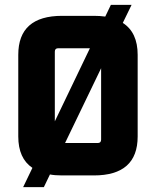

<svg xmlns="http://www.w3.org/2000/svg" viewBox="-20 -710 640 788"><path d="M55 -150V-485Q55 -645 235 -645H365Q390 -645 412 -642L435 -690H520L484 -616Q545 -577 545 -485V-150Q545 10 365 10H235Q205 10 185 6L160 58H75L113 -21Q55 -60 55 -150ZM205 -498V-212L349 -512H219Q205 -512 205 -498ZM395 -137V-430L247 -123H381Q395 -123 395 -137Z"/></svg>

Font: Gemunu Libre ExtraBold
Style: Regular
Weight: 800
Designer: Puspanada Ekanayake, Sola Matas, Pathum Egodawatta, Kosala Senevirathne
Foundry: mooniak
Version: Version 1.100